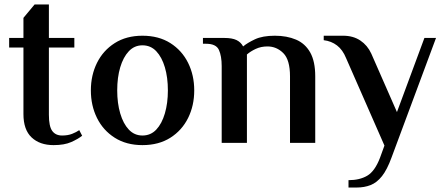

<svg xmlns="http://www.w3.org/2000/svg" viewBox="-20 -640 1995 860"><path d="M220 10Q158 10 121.5 -24.5Q85 -59 85 -129V-427H21V-470H85V-560L135 -620H199V-470H313V-427H199V-126Q199 -74 214 -53.5Q229 -33 258 -33Q284 -33 303 -40.5Q322 -48 335 -57L348 -32Q329 -17 298.5 -3.5Q268 10 220 10Z M618 10Q546 10 494 -23Q442 -56 414.5 -111.5Q387 -167 387 -235Q387 -303 414.5 -358.5Q442 -414 494 -447Q546 -480 618 -480Q691 -480 743 -447Q795 -414 822.5 -358.5Q850 -303 850 -235Q850 -167 822.5 -111.5Q795 -56 743 -23Q691 10 618 10ZM618 -33Q655 -33 680 -59.5Q705 -86 718.5 -132Q732 -178 732 -235Q732 -293 718.5 -338.5Q705 -384 680 -410.5Q655 -437 618 -437Q582 -437 557 -410.5Q532 -384 518.5 -338.5Q505 -293 505 -235Q505 -178 518.5 -132Q532 -86 557 -59.5Q582 -33 618 -33Z M973 0V-344Q973 -389 960.5 -416.5Q948 -444 903 -444H889V-470H985Q1020 -470 1039.5 -460.5Q1059 -451 1069 -432Q1088 -448 1122 -464Q1156 -480 1211 -480Q1265 -480 1306 -462.5Q1347 -445 1369.5 -405Q1392 -365 1392 -298V0H1279V-298Q1279 -372 1249 -402Q1219 -432 1178 -432Q1149 -432 1125.5 -421Q1102 -410 1086 -396V0Z M1541 200V167Q1591 167 1625 147Q1659 127 1682 67L1702 12L1530 -380Q1515 -417 1489.5 -436.5Q1464 -456 1430 -460V-480H1517Q1562 -480 1594 -458.5Q1626 -437 1643 -400L1758 -138L1881 -470H1933L1734 65Q1714 120 1691 149Q1668 178 1640 189Q1612 200 1577 200Z"/></svg>

Font: El Messiri SemiBold
Style: Regular
Weight: 600
Designer: Mohamed Gaber
Foundry: Kief Type Foundry
Version: Version 2.020; ttfautohint (v1.8.3)